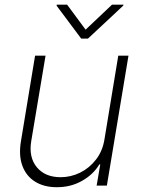

<svg xmlns="http://www.w3.org/2000/svg" viewBox="-20 -780 597 807"><path d="M418.9 -193.4 477.1 -545.9H520L429.2 0H386.2L401.4 -88.9H397.5Q372.1 -46.4 324.2 -19.5Q276.4 7.3 218.3 6.8Q165 6.8 127.7 -16.4Q90.3 -39.6 74.2 -82.8Q58.1 -126 67.9 -185.5L127.4 -545.9H171.4L111.3 -187Q100.1 -119.1 134.8 -77.1Q169.4 -35.2 234.9 -35.2Q277.8 -35.2 316.9 -54.4Q356 -73.7 383.5 -109.4Q411.1 -145 418.9 -193.4ZM262.2 -760.3 339.8 -655.3 450.7 -760.3H499L498 -756.3L349.6 -617.7H321.3L217.8 -756.3L218.8 -760.3Z"/></svg>

Font: Inter Tight ExtraLight
Style: Italic
Weight: 250
Italic angle: -9.39999°
Designer: Rasmus Andersson
Foundry: rsms
Version: Version 3.004